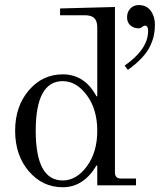

<svg xmlns="http://www.w3.org/2000/svg" viewBox="-20 -747 655 774"><path d="M482.4 -482.4Q577.1 -548.8 577.1 -622.1Q577.1 -643.6 564.5 -643.6Q559.6 -643.6 553.2 -638.2Q545.9 -632.8 539.1 -632.8Q519.5 -632.8 505.9 -644.5Q492.2 -656.2 492.2 -677.2Q492.2 -698.7 505.4 -712.6Q518.6 -726.6 539.1 -726.6Q570.8 -726.6 587.6 -703.6Q604.5 -680.7 604.5 -647.5Q604.5 -625.5 600.6 -606Q596.7 -586.4 585.9 -562.7Q575.2 -539.1 552.2 -514.2Q529.3 -489.3 495.6 -465.3ZM232.9 -447.3Q321.8 -447.3 369.1 -358.4L372.1 -359.4V-635.7Q372.1 -662.1 360.4 -673.8Q348.6 -685.5 322.3 -685.5H222.2V-712.9L443.4 -718.8V-51.8Q443.4 -27.3 467.8 -27.3H528.3V0H372.1V-79.1L369.1 -80.1Q316.9 7.8 232.9 7.8Q151.4 7.8 96.2 -56.6Q41 -121.1 41 -219.7Q41 -318.4 96.2 -382.8Q151.4 -447.3 232.9 -447.3ZM232.9 -19.5Q288.1 -19.5 330.1 -76.4Q372.1 -133.3 372.1 -219.7Q372.1 -306.2 330.1 -363Q288.1 -419.9 232.9 -419.9Q124 -419.9 124 -219.7Q124 -19.5 232.9 -19.5Z"/></svg>

Font: Theano Modern
Style: Regular
Weight: 400
Designer: Alexey Kryukov
Version: Version 2.00